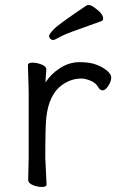

<svg xmlns="http://www.w3.org/2000/svg" viewBox="-20 -733 470 763"><path d="M92 -18 94 -106V-367L91 -474Q91 -484 109 -484Q127 -484 145.5 -476.5Q164 -469 164 -457.5Q164 -446 162.5 -434Q161 -422 161 -405Q181 -438 218 -462Q255 -486 296 -486Q337 -486 363 -476Q389 -466 405.5 -452Q422 -438 422 -424Q422 -410 410.5 -392Q399 -374 388.5 -374Q378 -374 372 -384Q362 -403 340.5 -412Q319 -421 304 -421Q262 -421 226 -395Q174 -357 164 -266Q160 -230 160 -106L165 0Q165 10 147 10Q129 10 110.5 2.5Q92 -5 92 -18ZM383 -649Q334 -631 285.5 -614Q237 -597 217 -585.5Q197 -574 191 -574Q185 -574 180 -579Q175 -584 175 -590.5Q175 -597 194 -617Q213 -637 325 -712Q327 -713 334 -713Q341 -713 354 -704Q390 -679 390 -659Q390 -652 383 -649Z"/></svg>

Font: LXGW WenKai Lite
Style: Regular
Weight: 400
Designer: LXGW / Fontworks Inc.
Foundry: LXGW / Fontworks Inc.
Version: Version 1.511; March 25, 2025